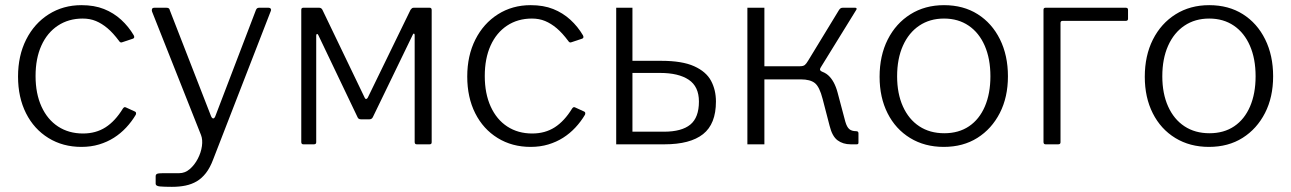

<svg xmlns="http://www.w3.org/2000/svg" viewBox="-20 -560 5010 745"><path d="M296 -540Q346 -540 383.5 -525Q421 -510 450 -483.5Q479 -457 499 -423Q504 -413 496 -410L454 -396Q447 -393 442 -401Q419 -432 397 -450.5Q375 -469 352 -478.5Q329 -488 301 -488Q246 -488 204.5 -460.5Q163 -433 140.5 -383Q118 -333 118 -265Q118 -197 141 -146.5Q164 -96 205.5 -69Q247 -42 302 -42Q352 -42 389.5 -66Q427 -90 457 -139Q460 -143 462.5 -144Q465 -145 469 -143L504 -127Q510 -124 507 -115Q491 -88 469.5 -65Q448 -42 422 -25.5Q396 -9 364.5 0.5Q333 10 296 10Q224 10 168 -24.5Q112 -59 81 -120.5Q50 -182 50 -263Q50 -344 81.5 -406.5Q113 -469 169 -504.5Q225 -540 296 -540Z M647 165Q618 165 601 163.5Q584 162 584 153V124Q584 117 589.5 114.5Q595 112 613 112H675Q698 112 716.5 96Q735 80 747.5 56Q760 32 763.5 7Q767 -18 760 -36L570 -515Q568 -521 570 -525.5Q572 -530 580 -530H625Q631 -530 634.5 -528Q638 -526 639 -520L799 -109Q803 -100 808 -100.5Q813 -101 817 -113L973 -521Q975 -526 978 -528Q981 -530 986 -530H1022Q1028 -530 1030.5 -526Q1033 -522 1031 -518L807 59Q795 91 779 111.5Q763 132 743.5 143.5Q724 155 700 160Q676 165 647 165Z M1157 0Q1149 0 1149 -9V-522Q1149 -530 1157 -530H1218Q1227 -530 1231 -522L1395 -181Q1397 -176 1400.5 -176Q1404 -176 1407 -181L1573 -522Q1576 -526 1578.5 -528Q1581 -530 1586 -530H1647Q1655 -530 1655 -521V-8Q1655 0 1647 0H1597Q1589 0 1589 -9V-424Q1589 -429 1586 -429.5Q1583 -430 1581 -424L1427 -106Q1423 -97 1413 -97H1381Q1370 -97 1367 -106L1216 -422Q1214 -428 1210.5 -428Q1207 -428 1207 -422V-8Q1207 0 1198 0Z M2039 -540Q2089 -540 2126.5 -525Q2164 -510 2193 -483.5Q2222 -457 2242 -423Q2247 -413 2239 -410L2197 -396Q2190 -393 2185 -401Q2162 -432 2140 -450.5Q2118 -469 2095 -478.5Q2072 -488 2044 -488Q1989 -488 1947.5 -460.5Q1906 -433 1883.5 -383Q1861 -333 1861 -265Q1861 -197 1884 -146.5Q1907 -96 1948.5 -69Q1990 -42 2045 -42Q2095 -42 2132.5 -66Q2170 -90 2200 -139Q2203 -143 2205.5 -144Q2208 -145 2212 -143L2247 -127Q2253 -124 2250 -115Q2234 -88 2212.5 -65Q2191 -42 2165 -25.5Q2139 -9 2107.5 0.5Q2076 10 2039 10Q1967 10 1911 -24.5Q1855 -59 1824 -120.5Q1793 -182 1793 -263Q1793 -344 1824.5 -406.5Q1856 -469 1912 -504.5Q1968 -540 2039 -540Z M2371 0V-530H2434V-324H2546Q2627 -324 2673.5 -303Q2720 -282 2739 -246.5Q2758 -211 2758 -166Q2758 -79 2708 -39.5Q2658 0 2558 0ZM2434 -49H2556Q2625 -49 2658.5 -76.5Q2692 -104 2692 -166Q2692 -224 2652.5 -250.5Q2613 -277 2541 -277H2434Z M2880 0V-530H2946V-303H3102L3116 -290Q3169 -290 3193.5 -268Q3218 -246 3230 -201L3260 -88Q3266 -67 3275.5 -59Q3285 -51 3302 -51Q3311 -51 3311 -43V-7Q3311 -3 3309.5 -1.5Q3308 0 3304 0H3281Q3251 0 3230 -15.5Q3209 -31 3199 -72L3172 -176Q3160 -223 3142 -237.5Q3124 -252 3087 -252H2946V0ZM3084 -278V-303Q3097 -303 3103 -308Q3109 -313 3116 -325L3236 -522Q3239 -526 3242 -528Q3245 -530 3251 -530H3298Q3302 -530 3303.5 -527.5Q3305 -525 3302 -521L3165 -299Q3161 -293 3162 -289Q3163 -285 3171 -281Z M3642 10Q3568 10 3511.5 -24.5Q3455 -59 3424 -120.5Q3393 -182 3393 -262Q3393 -344 3424.5 -406.5Q3456 -469 3512.5 -504.5Q3569 -540 3643 -540Q3718 -540 3773.5 -505Q3829 -470 3860 -407.5Q3891 -345 3891 -264Q3891 -183 3859.5 -121.5Q3828 -60 3772.5 -25Q3717 10 3642 10ZM3644 -43Q3700 -43 3740 -70Q3780 -97 3801.5 -147Q3823 -197 3823 -264Q3823 -332 3801 -382.5Q3779 -433 3738.5 -460.5Q3698 -488 3643 -488Q3588 -488 3547 -460.5Q3506 -433 3483.5 -382.5Q3461 -332 3461 -264Q3461 -197 3483.5 -147Q3506 -97 3547 -70Q3588 -43 3644 -43Z M4037 0Q4029 0 4029 -9V-522Q4029 -530 4037 -530H4348Q4357 -530 4357 -522V-487Q4357 -479 4348 -479H4103Q4095 -479 4095 -471V-8Q4095 0 4086 0Z M4671 10Q4597 10 4540.5 -24.5Q4484 -59 4453 -120.5Q4422 -182 4422 -262Q4422 -344 4453.5 -406.5Q4485 -469 4541.5 -504.5Q4598 -540 4672 -540Q4747 -540 4802.5 -505Q4858 -470 4889 -407.5Q4920 -345 4920 -264Q4920 -183 4888.5 -121.5Q4857 -60 4801.5 -25Q4746 10 4671 10ZM4673 -43Q4729 -43 4769 -70Q4809 -97 4830.5 -147Q4852 -197 4852 -264Q4852 -332 4830 -382.5Q4808 -433 4767.5 -460.5Q4727 -488 4672 -488Q4617 -488 4576 -460.5Q4535 -433 4512.5 -382.5Q4490 -332 4490 -264Q4490 -197 4512.5 -147Q4535 -97 4576 -70Q4617 -43 4673 -43Z"/></svg>

Font: Libre Franklin Light
Style: Regular
Weight: 300
Designer: Pablo Impallari, Rodrigo Fuenzalida, Nhung Nguyen
Foundry: Impallari Type
Version: Version 3.000